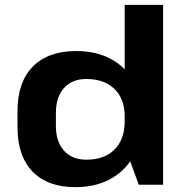

<svg xmlns="http://www.w3.org/2000/svg" viewBox="-20 -760 762 790"><path d="M290 10Q176 10 114 -54Q52 -118 52 -237V-303Q52 -422 115 -486Q178 -550 294 -550Q374 -550 434 -518.5Q494 -487 527 -429Q560 -371 560 -292V-251Q560 -172 526.5 -113.5Q493 -55 432.5 -22.5Q372 10 290 10ZM335 -103Q410 -103 451.5 -145Q493 -187 493 -260V-281Q493 -353 451 -394Q409 -435 335 -435Q277 -435 243.5 -398Q210 -361 210 -295V-242Q210 -177 243.5 -140Q277 -103 335 -103ZM493 -158V-740H651V0H551Z"/></svg>

Font: Pathway Extreme 8pt Thin 12pt
Style: Bold
Weight: 700
Version: Version 1.001;gftools[0.9.26]